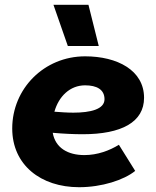

<svg xmlns="http://www.w3.org/2000/svg" viewBox="-20 -766 652 801"><path d="M310 15C405 15 497 -15 544 -53L476 -162C437 -138 387 -119 332 -119C263 -119 211 -149 200 -212C245 -208 287 -206 325 -206C488 -206 581 -257 581 -358C581 -473 469 -531 335 -531C164 -531 31 -396 31 -230C31 -78 150 15 310 15ZM263 -574H392L349 -746H203ZM207 -300C225 -364 272 -410 335 -410C383 -410 416 -393 416 -352C416 -310 357 -296 286 -296C260 -296 233 -298 207 -300Z"/></svg>

Font: Fixel Display 20240404 ExBold
Style: Italic
Weight: 800
Italic angle: -10°
Designer: AlfaBravo + MacPaw
Foundry: Kyrylo Tkachov, Marchela Mozhyna, Serhii Makarenko, Maria Weinstein, Zakhar Kryvoshyya
Version: Version 1.211;Glyphs 3.2 (3225)